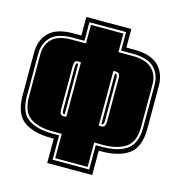

<svg xmlns="http://www.w3.org/2000/svg" viewBox="-97 -679 743 800"><g transform="rotate(15 275.0 -279.0)"><path d="M178 36V-69H167Q91 -69 48.5 -99.5Q6 -130 6 -211V-394Q6 -448 38.5 -481Q71 -514 145 -514H178V-594H372V-514H404Q478 -514 511 -481Q544 -448 544 -394V-211Q544 -130 501.5 -99.5Q459 -69 383 -69H372V36ZM196 17H354V-88H383Q451 -88 488.5 -115Q526 -142 526 -211V-394Q526 -439 497.5 -467.5Q469 -496 404 -496H354V-576H196V-496H145Q81 -496 52.5 -467.5Q24 -439 24 -394V-211Q24 -142 61.5 -115Q99 -88 167 -88H196ZM205 8V-97H167Q104 -97 68.5 -121.5Q33 -146 33 -211V-394Q33 -435 59 -461Q85 -487 145 -487H205V-567H345V-487H404Q464 -487 490.5 -461Q517 -435 517 -394V-211Q517 -146 481 -121.5Q445 -97 383 -97H345V8ZM191 -170H205V-406H191Q183 -406 180 -401Q176 -396 176 -379V-197Q176 -180 180 -176Q183 -170 191 -170ZM345 -170H358Q365 -170 369.5 -175.5Q374 -181 374 -197V-379Q374 -395 369.5 -400.5Q365 -406 358 -406H345ZM191 -179Q185 -179 185 -197V-379Q185 -391 187 -394Q189 -397 191 -397H196V-179ZM354 -179V-397H358Q360 -397 363 -394Q365 -388 365 -379V-197Q365 -179 358 -179Z"/></g></svg>

Font: Alumni Sans Collegiate One SC
Style: Regular
Weight: 400
Designer: Robert E. Leuschke
Foundry: Robert E. Leuschke
Version: Version 1.100